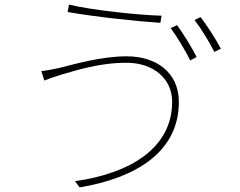

<svg xmlns="http://www.w3.org/2000/svg" viewBox="-20 -782 1040 832"><path d="M726 -341C726 -140 543 -30 305 3L325 30C565 -10 755 -121 755 -340C755 -470 655 -538 529 -538C416 -538 301 -503 234 -487C206 -481 181 -476 159 -474L172 -433C192 -441 211 -448 244 -458C311 -477 408 -510 529 -510C641 -510 726 -444 726 -341ZM279 -762 273 -730C384 -710 570 -690 675 -683L680 -714C590 -716 383 -737 279 -762ZM747 -673 720 -660C747 -622 785 -561 804 -520L832 -535C810 -579 773 -638 747 -673ZM849 -708 823 -695C852 -658 886 -602 909 -557L937 -571C917 -610 877 -672 849 -708Z"/></svg>

Font: Noto Sans JP Thin
Style: Regular
Weight: 100
Designer: Ryoko NISHIZUKA 西塚涼子 (kana, bopomofo & ideographs); Paul D. Hunt (Latin, Greek & Cyrillic); Sandoll Communications 산돌커뮤니
Foundry: Adobe
Version: Version 2.004;hotconv 1.0.118;makeotfexe 2.5.65603